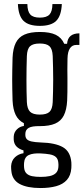

<svg xmlns="http://www.w3.org/2000/svg" viewBox="-20 -765 414 950"><path d="M180.1 165.4Q114.9 165.4 77.5 145.4Q40.1 125.3 36.1 80.6Q35.8 76.1 35.2 69.9Q34.6 63.8 34.9 57.1Q36.7 29 54.4 12.8Q72.1 -3.4 96.3 -6.9V-20.7Q74 -27.5 61.8 -40.1Q49.6 -52.8 48 -72.5Q47.8 -77.1 47.8 -81.3Q47.8 -85.6 48 -90.3Q49.4 -111.1 63.9 -125.1Q78.3 -139.2 98.2 -141.7V-155.5Q70.9 -169.1 57.6 -196.4Q44.3 -223.8 42.2 -267Q41.3 -298.4 40.8 -323.3Q40.3 -348.1 40.3 -371Q40.3 -393.8 40.8 -420Q41.3 -446.1 42.2 -480.1Q44.2 -525 58.1 -553Q72 -581 101 -593.9Q130.1 -606.8 177.3 -606.8Q226.9 -606.8 255.7 -592.9Q284.5 -579 297.9 -548.2H311.8Q313.9 -574.5 329.3 -587.2Q344.7 -600 372.9 -600V-542.6H356.9Q337.4 -542.6 326.1 -526Q314.8 -509.4 314 -475.2L313.3 -420.9Q313.7 -400.3 313.7 -382.2Q313.7 -364 313.7 -346.5Q313.8 -328.9 313.5 -309.8Q313.3 -290.6 312.3 -267Q309.8 -221.8 295.8 -193.9Q281.9 -166.1 253 -153.5Q224.2 -140.9 177 -140.9Q138.6 -141.7 122 -132.3Q105.4 -122.8 105.4 -102V-96.6Q105.8 -83.8 112.8 -76.3Q119.8 -68.7 136.2 -65Q152.6 -61.3 181.6 -60.1Q253.7 -58.2 291.1 -36.8Q328.4 -15.4 333 38.1Q333.4 45.1 333.4 51.8Q333.4 58.5 333 66.4Q330.4 103.7 310.9 125.3Q291.5 147 258.1 156.2Q224.7 165.4 180.1 165.4ZM181.6 110.3Q207 110.3 226 106.2Q245 102.1 256.1 91.7Q267.2 81.3 268.8 62.4Q269.4 56.3 269.3 51Q269.2 45.7 268.6 40.2Q266.9 20.7 255.9 11.4Q245 2.1 226.1 -1.2Q207.2 -4.6 181.7 -5.8Q143.8 -7.8 122.6 2Q101.4 11.7 99.1 40.8Q98.5 46.1 98.6 51.7Q98.6 57.4 99 62.4Q100.5 82.6 110.8 92.8Q121 103 139 106.7Q156.9 110.3 181.6 110.3ZM176.9 -198Q211 -198 225.1 -211.7Q239.2 -225.4 240.8 -259.4Q241.8 -284.6 242.5 -312.9Q243.2 -341.3 243.2 -371.2Q243.2 -401 242.5 -430.8Q241.8 -460.6 240.8 -488.2Q239.2 -522.8 224.9 -536.2Q210.6 -549.7 176.9 -549.7Q143.2 -549.7 128.8 -536.2Q114.3 -522.7 112.9 -487.7Q111.9 -457.7 111.4 -427.8Q110.9 -397.8 110.9 -368.9Q110.9 -340 111.4 -312.7Q111.9 -285.4 112.9 -260.2Q114.5 -226.4 128.7 -212.2Q143 -198 176.9 -198ZM177.4 -637Q121.6 -637 96.3 -661.9Q71.1 -686.8 68.6 -744.8H115.4Q115.8 -708.6 129.9 -693.2Q144 -677.8 177.4 -677.8Q210.8 -677.8 224.9 -693.2Q239 -708.6 239.4 -744.8H285.9Q283.3 -686.8 258.2 -661.9Q233.2 -637 177.4 -637Z"/></svg>

Font: Big Shoulders Thin
Style: Regular
Weight: 100
Designer: Patric King
Foundry: XO Type Co
Version: Version 2.002